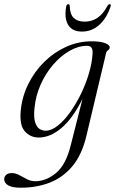

<svg xmlns="http://www.w3.org/2000/svg" viewBox="-74 -649 550 918"><path d="M339 1Q318 90 273 144.5Q228 199 164.8 223.8Q101.5 248.5 25 248.5Q-15.5 248.5 -34.8 237.2Q-54 226 -54 208Q-54 195.5 -44.5 187Q-35 178.5 -18 178.5Q0.5 178.5 18.2 188.2Q36 198 54.8 207.8Q73.5 217.5 94.5 217.5Q146.5 217.5 193.8 178.2Q241 139 264 46.5L320.5 -176.5Q274.5 -83.5 220.5 -37.5Q166.5 8.5 111.5 8.5Q70.5 8.5 44.2 -21.8Q18 -52 25.5 -123Q32 -188 61.2 -247.2Q90.5 -306.5 137 -352.5Q183.5 -398.5 241.8 -425Q300 -451.5 364.5 -451.5Q405.5 -451.5 428 -443Q450.5 -434.5 450.5 -423Q450 -413 442.5 -408.8Q435 -404.5 433 -394ZM91 -132.5Q86.5 -89.5 93.5 -66Q100.5 -42.5 114.2 -33.2Q128 -24 144 -24Q171.5 -24 201.8 -47.8Q232 -71.5 260.5 -111.2Q289 -151 312.8 -199.5Q336.5 -248 351.2 -298Q366 -348 368.5 -392Q371.5 -430 343 -430Q301 -430 258.8 -406Q216.5 -382 180.5 -340.2Q144.5 -298.5 120.5 -245Q96.5 -191.5 91 -132.5ZM330.5 -545.5Q364 -545.5 391 -563Q418 -580.5 439.5 -620.5Q444.5 -629 450.5 -629Q458.5 -629 454.5 -617.5Q436.5 -562.5 400.8 -530.2Q365 -498 318 -498Q271 -498 251.8 -530.2Q232.5 -562.5 242.5 -617.5Q244.5 -629 253 -629Q259 -629 259.5 -620.5Q260.5 -580 279 -562.8Q297.5 -545.5 330.5 -545.5Z"/></svg>

Font: Fraunces 72pt S000 Light
Style: Italic
Weight: 300
Italic angle: -16°
Version: Version 1.000; ttfautohint (v1.8.3)